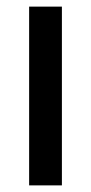

<svg xmlns="http://www.w3.org/2000/svg" viewBox="-20 -560 276 580"><path d="M167 0H68V-540H167Z"/></svg>

Font: Noto Sans Georgian Condensed Medium
Style: Regular
Weight: 500
Width: 3
Designer: Monotype Design Team, Akaki Razmadze
Foundry: Google LLC
Version: Version 2.005; ttfautohint (v1.8.4.7-5d5b)